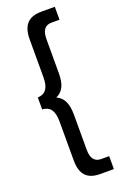

<svg xmlns="http://www.w3.org/2000/svg" viewBox="-171 -830 648 1005"><g transform="rotate(-20 153.0 -327.0)"><path d="M203 125H278V53H234C197 53 179 29 179 -19V-213C179 -278 161 -313 123 -330C161 -347 179 -381 179 -446V-634C179 -684 197 -707 234 -707H278V-779H203C130 -779 96 -742 96 -663V-453C96 -393 76 -366 32 -363V-297C76 -294 96 -267 96 -205V10C96 89 130 125 203 125Z"/></g></svg>

Font: Vanilla Cream Book
Style: Regular
Weight: 400
Designer: Jeremy Tribby, Jinavaṁso
Foundry: Tribby Type
Version: Version 1.422;Glyphs 3.1.2 (3151)